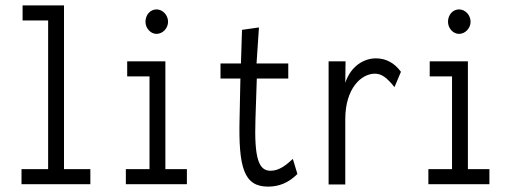

<svg xmlns="http://www.w3.org/2000/svg" viewBox="-20 -685 1915 714"><path d="M60 0H316V-56H218V-665H64V-609H159V-56H60Z M562 -559C585 -559 605 -580 605 -604C605 -629 585 -650 562 -650C539 -650 521 -630 521 -604C521 -580 540 -559 562 -559ZM448 0H675V-56H595V-457H453V-401H536V-56H448Z M977 9C1016 9 1052 -4 1086 -38L1069 -94C1045 -72 1019 -50 986 -50C942 -50 925 -96 930 -243L935 -393H1052V-449H934L943 -583L880 -574L876 -449H800V-393H874L871 -248C866 -59 888 9 977 9Z M1202 1H1264V-242C1264 -357 1324 -411 1374 -411C1399 -411 1418 -397 1447 -361L1471 -418C1447 -451 1415 -468 1378 -468C1332 -468 1284 -438 1264 -377L1265 -457H1202Z M1687 -559C1710 -559 1730 -580 1730 -604C1730 -629 1710 -650 1687 -650C1664 -650 1646 -630 1646 -604C1646 -580 1665 -559 1687 -559ZM1573 0H1800V-56H1720V-457H1578V-401H1661V-56H1573Z"/></svg>

Font: Inconsolata Condensed Thin
Style: Regular
Weight: 100
Width: 3
Monospace: yes
Designer: Raph Levien, Cyreal, Brenton Simpson
Foundry: Raph Levien, Cyreal, Google
Version: Version 3.100